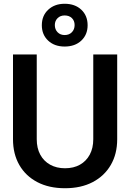

<svg xmlns="http://www.w3.org/2000/svg" viewBox="-20 -987 690 1019"><path d="M325 12Q240 12 178 -20.5Q116 -53 82.5 -111.5Q49 -170 49 -248V-698H175V-248Q175 -201 193.5 -166.5Q212 -132 246 -113Q280 -94 325 -94Q371 -94 404.5 -113Q438 -132 456.5 -166.5Q475 -201 475 -248V-698H602V-248Q602 -170 568 -111.5Q534 -53 472 -20.5Q410 12 325 12ZM323 -740Q269 -740 235.5 -771.5Q202 -803 202 -853Q202 -904 236 -935.5Q270 -967 323 -967Q378 -967 411.5 -935.5Q445 -904 445 -853Q445 -803 411.5 -771.5Q378 -740 323 -740ZM323 -801Q347 -801 361.5 -816Q376 -831 376 -854Q376 -877 361.5 -891Q347 -905 323 -905Q300 -905 285.5 -890.5Q271 -876 271 -854Q271 -831 285.5 -816Q300 -801 323 -801Z"/></svg>

Font: Azeret Mono Medium
Style: Regular
Weight: 500
Designer: Martin Vácha
Foundry: Displaay
Version: Version 1.002